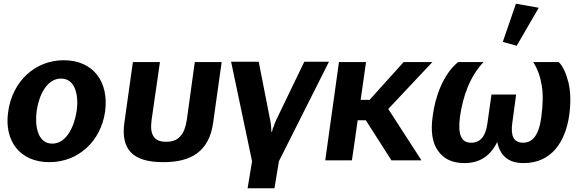

<svg xmlns="http://www.w3.org/2000/svg" viewBox="-20 -865 3154 1036"><path d="M246 10C404 10 524 -104 547 -262C569 -424 483 -540 324 -540C171 -540 47 -428 24 -262C1 -103 89 10 246 10ZM262 -90C182 -90 167 -188 178 -268C190 -348 231 -441 309 -441C388 -441 405 -348 394 -268C382 -187 341 -90 262 -90Z M861 10C1011 10 1108 -47 1130 -202L1176 -530H1031L988 -218C982 -179 971 -149 953 -130C936 -110 911 -100 877 -100C842 -100 820 -110 808 -130C795 -149 793 -179 798 -218L843 -530H697L651 -202C641 -131 653 -79 685 -44C719 -8 776 10 861 10Z M1316 151H1461L1485 5L1755 -532H1622L1472 -221C1465 -206 1460 -194 1457 -183C1452 -174 1449 -164 1448 -154H1444C1444 -177 1442 -198 1437 -221L1376 -532H1227L1340 5Z M1735 0H1879L1910 -216H1954L2092 0H2254L2075 -277L2313 -530H2158L1974 -326H1926L1955 -530H1809Z M2486 15C2568 15 2626 -23 2663 -99C2679 -21 2727 15 2805 15C2958 15 3030 -102 3051 -240C3061 -312 3059 -372 3047 -421C3034 -471 3018 -507 2995 -530H2857C2880 -495 2895 -453 2903 -405C2911 -358 2910 -302 2901 -236C2894 -179 2875 -95 2803 -95C2751 -95 2735 -132 2744 -200L2765 -355H2632L2610 -200C2601 -132 2574 -95 2522 -95C2494 -95 2477 -106 2467 -130C2457 -152 2456 -188 2462 -236C2478 -344 2513 -449 2589 -530H2452C2371 -465 2327 -339 2315 -240C2303 -158 2312 -96 2343 -52C2374 -7 2421 15 2486 15ZM2768 -618 2887 -823 2764 -845 2693 -639Z"/></svg>

Font: Cheyenne Sans
Style: Bold Italic
Weight: 700
Italic angle: -8.13011°
Designer: The Public Sans project authors (U.S. Web Design System), Libre Franklin designed by Pablo Impallari and Rodrigo Fuenzal
Foundry: The Cheyenne Sans Project Authors
Version: Version 2.007